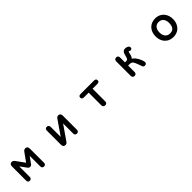

<svg xmlns="http://www.w3.org/2000/svg" viewBox="512 -2227 3975 3975"><g transform="rotate(-45 2500.0 -239.0)"><path d="M499 -288.1ZM345.7 -333ZM346.7 -332Q345.7 -330.1 345.7 -326.2V-26.4Q345.7 2.9 331.1 17.6Q316.4 32.2 291 32.2Q266.6 32.2 252.4 18.1Q238.3 3.9 238.3 -26.4V-436.5Q238.3 -474.6 256.8 -493.2Q273.4 -509.8 301.8 -509.8Q337.9 -509.8 366.2 -470.7Q495.1 -292 496.1 -291Q498 -288.1 499 -288.1Q501 -288.1 504.9 -293L632.8 -470.7Q659.2 -509.8 697.3 -509.8Q726.6 -509.8 743.2 -493.2Q761.7 -474.6 761.7 -436.5V-26.4Q761.7 2.9 747.1 18.6Q732.4 32.2 707.5 32.2Q682.6 32.2 668 17.6Q653.3 2.9 653.3 -26.4V-326.2Q653.3 -330.1 652.3 -332L551.8 -194.3Q533.2 -166 500 -166Q466.8 -166 447.3 -194.3Q346.7 -331.1 346.7 -332Z M1636.7 -504.9Q1649.4 -509.8 1660.6 -509.8Q1671.9 -509.8 1680.7 -507.8Q1697.3 -504.9 1708 -493.2Q1726.6 -475.6 1726.6 -438.5V-27.3Q1726.6 2.9 1710.9 18.6Q1697.3 32.2 1671.4 32.2Q1645.5 32.2 1630.9 17.6Q1616.2 2.9 1616.2 -27.3V-312.5Q1616.2 -316.4 1615.2 -318.4Q1615.2 -318.4 1397.5 -3.9Q1374 32.2 1336.9 32.2Q1307.6 32.2 1290.5 15.1Q1273.4 -2 1273.4 -39.1V-450.2Q1273.4 -490.2 1299.8 -503.9Q1312.5 -509.8 1329.1 -509.8Q1355.5 -509.8 1369.1 -495.1Q1384.8 -480.5 1384.8 -450.2V-164.1V-159.2Q1385.7 -160.2 1388.7 -163.1L1602.5 -473.6Q1617.2 -496.1 1636.7 -504.9Z M2497.1 32.2Q2486.3 32.2 2475.6 28.3Q2464.8 24.4 2457 17.6Q2441.4 2 2441.4 -28.3V-396.5H2301.8Q2271.5 -396.5 2257.8 -410.2Q2244.1 -423.8 2244.1 -445.8Q2244.1 -467.8 2256.8 -480.5Q2271.5 -495.1 2301.8 -495.1H2696.3Q2727.5 -495.1 2742.2 -480.5Q2754.9 -467.8 2754.9 -446.3Q2754.9 -423.8 2742.2 -411.1Q2727.5 -396.5 2696.3 -396.5H2556.6V-28.3Q2556.6 12.7 2529.3 26.4Q2516.6 32.2 2497.1 32.2Z M3416 -307.6H3450.2Q3479.5 -307.6 3493.2 -320.3L3496.1 -324.2Q3509.8 -344.7 3530.3 -431.6Q3539.1 -466.8 3559.6 -486.3Q3582 -509.8 3619.1 -509.8Q3659.2 -509.8 3687.5 -493.2Q3718.8 -474.6 3718.8 -448.2Q3718.8 -410.2 3688.5 -402.3Q3681.6 -400.4 3673.3 -400.4Q3665 -400.4 3650.4 -408.2Q3637.7 -413.1 3633.8 -413.1Q3625 -413.1 3621.1 -392.6Q3610.4 -341.8 3602.5 -317.4Q3590.8 -279.3 3567.4 -262.7Q3600.6 -246.1 3629.9 -208Q3668.9 -159.2 3691.9 -102.5Q3714.8 -45.9 3714.8 -19.5Q3714.8 4.9 3701.2 18.6Q3687.5 32.2 3662.1 32.2Q3627 32.2 3614.3 4.9Q3605.5 -12.7 3584 -79.1Q3555.7 -159.2 3535.2 -183.6Q3530.3 -188.5 3528.3 -190.4Q3503.9 -214.8 3456.1 -214.8H3416V-28.3Q3416 2 3400.9 17.1Q3385.7 32.2 3359.4 32.2Q3333 32.2 3317.9 17.1Q3302.7 2 3302.7 -28.3V-449.2Q3302.7 -479.5 3318.4 -495.1Q3333 -509.8 3359.4 -509.8Q3393.6 -509.8 3407.2 -486.3Q3416 -471.7 3416 -449.2Z M4722.7 -97.7Q4690.4 -35.2 4632.8 -1Q4574.2 32.2 4500 32.2Q4407.2 32.2 4340.8 -18.6Q4299.8 -49.8 4275.4 -97.7Q4244.1 -159.2 4244.1 -239.3Q4244.1 -319.3 4276.4 -380.9Q4308.6 -442.4 4367.2 -476.6Q4425.8 -509.8 4503.9 -509.8Q4577.1 -509.8 4634.3 -475.1Q4691.4 -440.4 4723.1 -378.9Q4754.9 -317.4 4754.9 -238.3Q4754.9 -159.2 4722.7 -97.7ZM4404.3 -371.1Q4358.4 -325.2 4358.4 -238.3Q4358.4 -153.3 4404.3 -107.4Q4441.4 -70.3 4500 -70.3Q4564.5 -70.3 4598.6 -104.5Q4640.6 -146.5 4640.6 -241.2Q4640.6 -325.2 4595.7 -370.1Q4558.6 -407.2 4497.1 -407.2Q4440.4 -407.2 4404.3 -371.1Z"/></g></svg>

Font: FakePearl
Style: SemiBold
Weight: 400
Version: Version 1.2